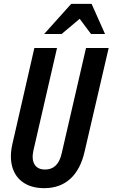

<svg xmlns="http://www.w3.org/2000/svg" viewBox="-20 -970 586 1000"><path d="M210 10Q145 10 102 -19Q59 -48 44 -100.5Q29 -153 45 -222L159 -720H277L154 -186Q144 -140 160 -113.5Q176 -87 215 -87Q282 -87 301 -170L428 -720H546L421 -182Q400 -88 346.5 -39Q293 10 210 10ZM210 -793 351 -950H457L527 -793H454L395 -872L301 -793Z"/></svg>

Font: Instrument Sans Condensed SemiBold Italic
Style: Regular
Weight: 600
Width: 3
Italic angle: -13°
Designer: Rodrigo Fuenzalida
Foundry: fragTYPE
Version: Version 1.000; ttfautohint (v1.8.4.7-5d5b);gftools[0.9.28]